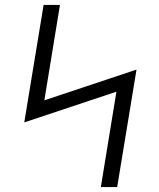

<svg xmlns="http://www.w3.org/2000/svg" viewBox="-20 -755 640 775"><path d="M387 0 450 -385 78 -261 156 -735H222L159 -350L531 -474L453 0Z"/></svg>

Font: Iosevka Aile Light
Style: Italic
Weight: 300
Italic angle: -9°
Designer: Belleve Invis
Foundry: Belleve Invis
Version: Version 31.1.0; ttfautohint (v1.8.4)